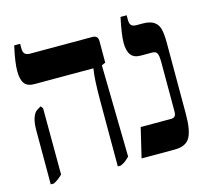

<svg xmlns="http://www.w3.org/2000/svg" viewBox="-96 -757 938 874"><g transform="rotate(-15 372.5 -320.0)"><path d="M355 -303Q355 -405 363 -451V-453H85Q53 -453 39 -471.5Q25 -490 25 -530Q25 -572 42 -647H70V-625Q70 -607 78 -599.5Q86 -592 102 -592H395Q422 -592 422 -566V-464L404 -456L412 -24Q400 -12 391.5 -5.5Q383 1 369 7H355ZM39 -248Q39 -284 47 -306.5Q55 -329 68 -337L86 -348L95 -337L96 -24Q76 -4 54 7H39Z M502 -139H645Q658 -139 663.5 -146Q669 -153 669 -168V-399Q669 -431 663 -442Q657 -453 640 -453H586Q555 -453 540.5 -472Q526 -491 526 -530Q526 -566 543 -647H572V-625Q572 -607 579.5 -599.5Q587 -592 603 -592H631Q667 -592 685.5 -579.5Q704 -567 710 -543.5Q716 -520 716 -479V-143Q716 -66 697 -33Q678 0 626 0H469Z"/></g></svg>

Font: Noto Serif Hebrew Cond
Style: Bold
Weight: 700
Width: 3
Designer: Monotype Design Team
Foundry: Monotype Imaging Inc.
Version: Version 1.000